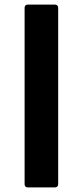

<svg xmlns="http://www.w3.org/2000/svg" viewBox="-20 -778 359 835"><path d="M101 37H219C227 37 233 32 233 23V-744C233 -753 227 -758 219 -758H101C92 -758 87 -753 87 -744V23C87 32 92 37 101 37Z"/></svg>

Font: LINE Seed JP App_OTF Bold
Style: Regular
Weight: 700
Designer: LINE & Fontrix & Fontworks
Version: Version 1.009